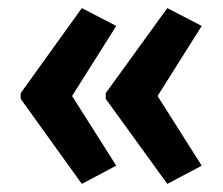

<svg xmlns="http://www.w3.org/2000/svg" viewBox="-20 -507 551 474"><path d="M31 -277 182 -487 267 -443 158 -270 267 -98 182 -53 31 -263ZM241 -277 393 -487 478 -443 369 -270 478 -98 393 -53 241 -263Z"/></svg>

Font: Avrile Sans Condensed SemiBold
Style: Regular
Weight: 600
Width: 3
Designer: Monotype Design Team
Foundry: Monotype Imaging Inc.
Version: Version 2.001;September 10, 2019;FontCreator 11.5.0.2425 64-